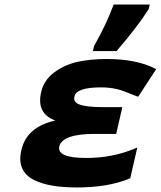

<svg xmlns="http://www.w3.org/2000/svg" viewBox="-20 -816 708 846"><path d="M497 -423Q462 -431 426 -431Q317 -431 308 -391Q302 -366 329 -356Q359 -344 432 -344H519L492 -226H398Q254 -226 241 -170Q236 -146 264.5 -133Q293 -120 361 -120Q475 -120 573 -161L585 -166L554 -31L550 -29Q456 10 320 10Q260 10 213.5 2.5Q167 -5 130 -23Q93 -41 78 -74Q63 -107 74 -154Q97 -257 224 -285Q140 -315 161 -409Q173 -463 219 -497Q265 -531 322 -543.5Q379 -556 450 -556Q581 -556 663 -514L668 -511L589 -390L582 -392Q522 -417 497 -423ZM395 -615 396 -616Q448 -708 478 -789L481 -796H640L635 -775L634 -774Q584 -696 497 -595L494 -591H389Z"/></svg>

Font: Passageway
Style: BdIt
Weight: 700
Foundry: Ascender Corporation
Version: Version 1.11